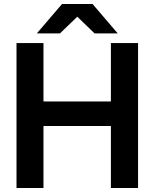

<svg xmlns="http://www.w3.org/2000/svg" viewBox="-20 -934 767 954"><path d="M531 0H666V-720H531V-430H196V-720H62V0H196V-308H531ZM440 -914H288L163 -768H278L364 -851L450 -768H565Z"/></svg>

Font: Aspekta 600
Style: Regular
Weight: 600
Designer: Ivo Dolenc
Version: Version 2.100